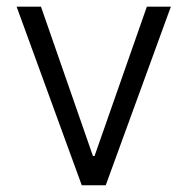

<svg xmlns="http://www.w3.org/2000/svg" viewBox="-20 -550 557 570"><path d="M293.9 0H222.7L29.3 -530.3H101.6L255.9 -86.9H260.7L416 -530.3H487.3Z"/></svg>

Font: Pretendard JP Light
Style: Regular
Weight: 300
Designer: Base glyphs from Inter by Rasmus Andersson; Hangeul glyphs from Noto Sans CJK(Source Han Sans) by Jang Soo-young and Kan
Foundry: Kil Hyung-jin
Version: Version 1.309